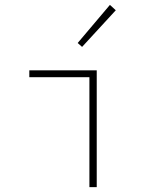

<svg xmlns="http://www.w3.org/2000/svg" viewBox="-20 -766 640 786"><path d="M346 0V-450H100V-478H376V0ZM316 -574 298 -590 430 -746 454 -724Z"/></svg>

Font: Source Code Pro ExtraLight
Style: Regular
Weight: 200
Monospace: yes
Designer: Paul D. Hunt, Teo Tuominen
Foundry: Adobe Systems Incorporated
Version: Version 2.030;PS 1.000;hotconv 16.6.51;makeotf.lib2.5.65220